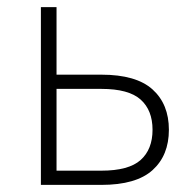

<svg xmlns="http://www.w3.org/2000/svg" viewBox="-20 -520 540 540"><path d="M95 -500H139V-310H265Q363 -310 409 -268.5Q455 -227 455 -155Q455 -83 409 -41.5Q363 0 265 0H95ZM139 -270V-40H265Q342 -40 375.5 -70Q409 -100 409 -155Q409 -210 375.5 -240Q342 -270 265 -270Z"/></svg>

Font: PT Root UI Web Light
Style: Regular
Weight: 300
Designer: Vitaly Kuzmin
Foundry: ParaType Ltd.
Version: Version 1.000W